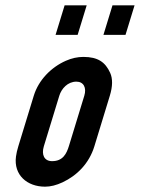

<svg xmlns="http://www.w3.org/2000/svg" viewBox="-20 -696 565 722"><path d="M107 -336 48.9 -146C44.6 -132 41.7 -119.2 40.1 -107.5C30.8 -37.6 82.3 6 149.4 6C170.1 6 192.1 0.5 215.5 -10.5C269.4 -35.9 315.1 -81.1 334.9 -146L393 -336C403.8 -371.3 404.2 -400 394.3 -422C376.1 -462.2 348.4 -482 293.6 -482C271.6 -482 249.7 -477.2 227.7 -467.5C172.7 -443.3 125.2 -395.5 107 -336ZM267.2 -389C294.6 -389 306.2 -365.9 297 -336L239.5 -148C230.3 -117.7 216.5 -90 175.8 -90C146.3 -90 135.2 -114.1 144.9 -146L203 -336C211.1 -362.6 234.5 -389 267.2 -389ZM369 -565H452L486 -676H403ZM189 -565H272L306 -676H223Z"/></svg>

Font: Din Kursivschrift
Style: Eng
Weight: 400
Version: Version 1.089